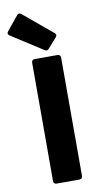

<svg xmlns="http://www.w3.org/2000/svg" viewBox="-107 -905 513 949"><g transform="rotate(-10 149.0 -430.0)"><path d="M-4.9 -761.7 153.3 -660.2C162.1 -654.3 168.9 -656.2 174.8 -663.1L218.8 -712.9C225.6 -720.7 224.6 -728.5 216.8 -734.4L71.3 -855.5C63.5 -861.3 55.7 -861.3 49.8 -853.5L-7.8 -783.2C-14.6 -774.4 -13.7 -767.6 -4.9 -761.7ZM82 -609.4V-15.6C82 -5.9 87.9 0 97.7 0H211.9C221.7 0 227.5 -5.9 227.5 -15.6V-609.4C227.5 -619.1 221.7 -625 211.9 -625H97.7C87.9 -625 82 -619.1 82 -609.4Z"/></g></svg>

Font: Ed Sans Neue
Style: Bold
Weight: 700
Designer: Stephen Hutchings
Version: Version 1.004;PS 001.004;hotconv 1.0.88;makeotf.lib2.5.64775